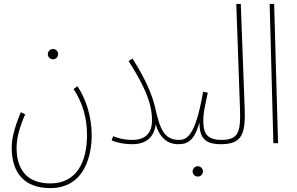

<svg xmlns="http://www.w3.org/2000/svg" viewBox="-20 -734 1520 984"><path d="M252 -430C266 -430 278 -442 278 -456C278 -471 266 -483 252 -483C237 -483 225 -471 225 -456C225 -442 237 -430 252 -430ZM40 23C40 155 108 230 237 230C418 230 450 55 450 -41C450 -141 418 -231 377 -292L357 -278C402 -209 426 -132 426 -43C426 94 374 206 238 206C125 206 65 142 65 24C65 -29 81 -84 109 -148L87 -159C49 -70 40 -15 40 23Z M660 -17C616 -17 586 -25 560 -36L552 -15C579 -2 619 5 658 5C744 5 772 -47 778 -97C797 -31 836 5 894 5C909 5 914 1 914 -6C914 -11 912 -17 898 -17C818 -17 799 -77 774 -187C763 -236 731 -322 659 -434L639 -421C751 -247 759 -170 759 -114C759 -67 737 -17 660 -17Z M894 5C938 5 975 -9 1002 -106C1003 -30 1027 5 1112 5C1127 5 1132 1 1132 -6C1132 -11 1130 -17 1116 -17C1038 -17 1022 -54 1022 -115C1022 -159 1030 -187 1045 -259L1021 -264C983 -43 940 -17 898 -17ZM994 171C1008 171 1020 159 1020 145C1020 130 1008 118 994 118C979 118 967 130 967 145C967 159 979 171 994 171Z M1112 5C1218 5 1239 -44 1234 -177L1214 -714H1191L1210 -175C1214 -60 1203 -17 1116 -17Z M1381 0H1405L1385 -714H1362Z"/></svg>

Font: Noto Sans Arabic UI XCn Th
Style: Regular
Weight: 100
Width: 2
Designer: Monotype Design Team, Nadine Chahine and Nizar Qandah
Foundry: Monotype Imaging Inc.
Version: Version 2.010